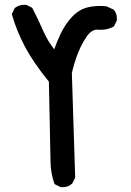

<svg xmlns="http://www.w3.org/2000/svg" viewBox="-20 -768 540 792"><path d="M228 2.9 208.5 -6.8 205.1 -8.8 203.6 -12.7Q189.5 -53.7 188.5 -98.6Q188 -112.3 187.3 -154.3Q186.5 -196.3 185.1 -265.9Q183.6 -335.4 181.6 -431.2Q116.2 -512.2 83 -575.2Q49.3 -638.7 29.8 -706.1L28.8 -710L30.3 -713.4L40 -732.9L41 -734.9L43 -736.3Q49.3 -740.7 56.4 -743.7Q63.5 -746.6 71 -747.6Q78.6 -748.5 86.9 -748H88.9L90.3 -747.1L109.9 -737.3L112.8 -735.8L114.3 -732.9Q137.7 -688 158.2 -640.6Q164.1 -627.9 170.9 -615Q177.7 -602.1 186 -589.4Q194.3 -576.7 203.6 -564.5Q209.5 -581.5 216.1 -597.2Q222.7 -612.8 230 -628.4Q248.5 -667.5 276.9 -698.2Q306.6 -729.5 342.3 -737.8Q377.4 -746.1 418 -742.2H419.4L420.9 -741.2L446.3 -729.5L448.2 -728.5L449.7 -727.1Q464.4 -710.4 461.9 -684.6V-682.6L460.9 -681.2L451.2 -661.6L449.7 -658.7L446.8 -657.2Q418.9 -642.6 384.8 -645.5Q359.4 -647.9 338.9 -619.1Q331.5 -608.4 324.7 -596.9Q317.9 -585.4 312 -573.2Q306.2 -561 301.3 -547.9Q293.5 -528.3 287.4 -507.8Q281.2 -487.3 276.4 -466.8L290 -38.6V-36.1L289.1 -33.7L279.3 -13.2L278.3 -11.7L276.9 -10.3Q258.3 6.3 231.4 3.9H229.5Z"/></svg>

Font: NaikaiFont
Style: Bold
Weight: 700
Version: Version 1.89